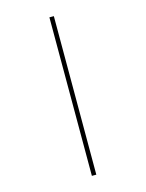

<svg xmlns="http://www.w3.org/2000/svg" viewBox="-144 -835 887 1170"><g transform="rotate(-15 300.0 -250.0)"><path d="M286 250V-750H314V250Z"/></g></svg>

Font: Source Code Pro ExtraLight
Style: Regular
Weight: 200
Monospace: yes
Designer: Paul D. Hunt, Teo Tuominen
Foundry: Adobe Systems Incorporated
Version: Version 2.030;PS 1.000;hotconv 16.6.51;makeotf.lib2.5.65220